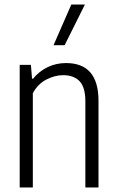

<svg xmlns="http://www.w3.org/2000/svg" viewBox="-20 -828 518 848"><path d="M67 -541.5H116.5L121.5 -480.5H126Q153 -513.5 190.5 -531.5Q228 -549.5 271.5 -549.5Q415 -549.5 415 -383V0H357V-380Q357 -442.5 331.5 -469.2Q306 -496 259 -496Q222.5 -496 185 -476.8Q147.5 -457.5 125 -416.5V0H67ZM216.5 -628.5 295 -808H355L265.5 -628.5Z"/></svg>

Font: Encode Sans Condensed Light
Style: Regular
Weight: 300
Width: 3
Designer: Multiple Designers
Foundry: Impallari Type
Version: Version 2.000